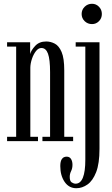

<svg xmlns="http://www.w3.org/2000/svg" viewBox="-20 -747 594 1016"><path d="M17.5 0V-23H65.5V-500.5H17.5V-523.5H139.5V-461Q145 -481.5 166.5 -504.5Q188 -527.5 224.5 -527.5Q248 -527.5 270 -516Q292 -504.5 306 -471.8Q320 -439 320 -374.5V-23H367V0H204.5V-23H245V-365.5Q245 -432.5 234 -462.8Q223 -493 199 -493Q183 -493 170 -476.2Q157 -459.5 149 -435.5Q141 -411.5 140.5 -390V-23H181V0ZM467 -619.5Q444 -619.5 428 -635Q412 -650.5 412 -673Q412 -695.5 428 -711.2Q444 -727 467 -727Q488.5 -727 503.8 -711.2Q519 -695.5 519 -673Q519 -650.5 503.8 -635Q488.5 -619.5 467 -619.5ZM384 249Q345 249 322 215.5Q299 182 299 131.5Q299 82 333 82Q348 82 355.8 94.2Q363.5 106.5 363.5 125Q363.5 144 356.2 158.5Q349 173 349 189Q349 211.5 359.5 218.2Q370 225 380 225Q431.5 225 431.5 97.5V-500.5H380.5V-523.5H506.5V40.5Q506.5 118.5 488.8 164Q471 209.5 443 229.2Q415 249 384 249Z"/></svg>

Font: Imbue 50pt
Style: Regular
Weight: 400
Designer: Tyler Finck
Foundry: Etcetera Type Company
Version: Version 1.102; ttfautohint (v1.8.3)